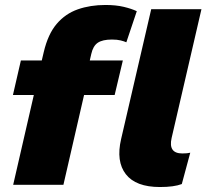

<svg xmlns="http://www.w3.org/2000/svg" viewBox="-20 -743 830 772"><path d="M33 0 116 -361H32L64 -500H148L156 -534Q173 -606 208 -647Q243 -688 293 -705.5Q343 -723 404 -723Q446 -723 477.5 -715.5Q509 -708 530 -698L488 -573Q479 -577 465 -580.5Q451 -584 430 -584Q392 -584 373 -571Q354 -558 347 -526L341 -500H474L441 -361H318L235 0ZM623 9Q526 9 486 -42.5Q446 -94 467 -184L588 -706H790L670 -188Q656 -126 713 -126Q734 -126 745 -129L711 -3Q680 9 623 9Z"/></svg>

Font: Work Sans ExtraBold
Style: Italic
Weight: 800
Italic angle: -13°
Designer: Wei Huang
Foundry: Wei Huang
Version: Version 2.012; ttfautohint (v1.8.3)